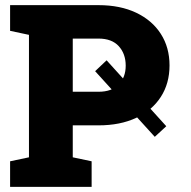

<svg xmlns="http://www.w3.org/2000/svg" viewBox="-20 -731 748 751"><path d="M585.4 -195.8 352.1 -452.6 397 -495.1 630.4 -237.3ZM19.5 0V-100.1L93.3 -115.7V-594.7L19.5 -610.4V-710.9H93.3H365.2Q450.2 -710.9 512.7 -681.2Q575.2 -651.4 609.1 -598.4Q643.1 -545.4 643.1 -475.1Q643.1 -404.8 609.1 -352.1Q575.2 -299.3 512.7 -270Q450.2 -240.7 365.2 -240.7H264.6V-115.7L338.4 -100.1V0ZM264.6 -372.1H365.2Q417.5 -372.1 444.6 -400.6Q471.7 -429.2 471.7 -474.1Q471.7 -520.5 444.6 -550.3Q417.5 -580.1 365.2 -580.1H264.6Z"/></svg>

Font: Roboto Slab LO Black
Style: Regular
Weight: 900
Designer: Google
Version: Version 2.000